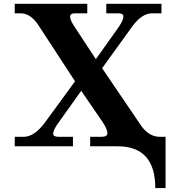

<svg xmlns="http://www.w3.org/2000/svg" viewBox="-20 -752 895 987"><path d="M831.1 0H443.4V-48.8H502.9Q532.2 -48.8 532.2 -67.4Q532.2 -86.4 508.8 -122.6L397.5 -285.2L275.9 -114.7Q253.4 -82 253.4 -64.9Q253.4 -48.8 280.3 -48.8H355V0H55.7V-48.8H102.5Q156.7 -48.8 211.9 -123.5L365.7 -334L175.8 -625Q136.2 -683.6 85.9 -683.6H55.7V-732.4H428.7V-683.6H367.2Q340.3 -683.6 340.3 -666.5Q340.3 -650.9 357.9 -622.6L472.7 -447.8L588.4 -610.4Q614.3 -647.9 614.3 -667Q614.3 -683.6 587.9 -683.6H526.4V-732.4H810.1V-683.6H762.2Q709 -683.6 659.7 -615.7L504.9 -401.4L704.6 -107.4Q745.1 -48.8 801.3 -48.8H831.1ZM584.5 -34.2H831.1V214.8H778.3Q778.3 0 584.5 0Z"/></svg>

Font: Munson
Style: Bold
Weight: 700
Designer: Paul James MIller
Foundry: High-Logic / Made with FontCreator
Version: Version 2.10;May 5, 2019;FontCreator 11.5.0.2430 64-bit